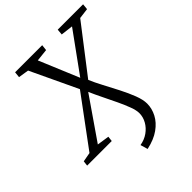

<svg xmlns="http://www.w3.org/2000/svg" viewBox="-289 -883 1220 1220"><g transform="rotate(-45 321.0 -273.0)"><path d="M315 197 300.5 147.5Q341.5 140.5 372.5 118.5Q403.5 96.5 421.2 65Q439 33.5 439 -1.5Q439 -26.5 425.2 -64Q411.5 -101.5 390.2 -146.2Q369 -191 346 -237.5Q323 -284 304.5 -326.5L111.5 -47L193.5 -34.5L189.5 0H-31.5L-27.5 -34.5L35.5 -46L279.5 -376L130 -692.5L60 -703.5L64 -743H307.5L303 -703.5L219.5 -694.5L332 -425.5L526 -693.5L443.5 -703.5L447 -743H675L671 -703.5L600.5 -694.5L358.5 -380.5Q374.5 -342 400.8 -292.5Q427 -243 453.8 -191Q480.5 -139 498.8 -91.5Q517 -44 517 -9Q517 35 495.2 76.8Q473.5 118.5 429 150.2Q384.5 182 315 197Z"/></g></svg>

Font: Merriweather 20pt Light
Style: Italic
Weight: 300
Italic angle: -7.8°
Version: Version 2.101